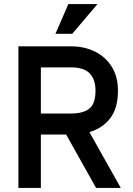

<svg xmlns="http://www.w3.org/2000/svg" viewBox="-20 -929 658 949"><path d="M318 -909H462L337 -762H254ZM71 -700H331Q397 -700 449.5 -674Q502 -648 532.5 -599Q563 -550 563 -481Q563 -393 524 -343.5Q485 -294 422 -276L577 0H455L307 -264H182V0H71ZM331 -596H182V-368H331Q392 -368 422 -392.5Q452 -417 452 -481Q452 -537 423 -566.5Q394 -596 331 -596Z"/></svg>

Font: Haskoy SemiBold
Style: Regular
Weight: 600
Designer: Ertekin Erdin
Foundry: Ertekin Erdin
Version: Version 1.500; ttfautohint (v1.8.3)